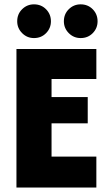

<svg xmlns="http://www.w3.org/2000/svg" viewBox="-20 -846 488 866"><path d="M54.2 0V-625H414.6V-489.6H212.5V-408.3H375.7V-289.6H212.5V-139.6H414.6V0ZM343.8 -674.3Q312.5 -674.3 290.3 -696.5Q268.1 -718.8 268.1 -750Q268.1 -782.6 290.3 -804.5Q312.5 -826.4 343.8 -826.4Q376.4 -826.4 398.3 -804.2Q420.1 -781.9 420.1 -750Q420.1 -718.8 398.3 -696.5Q376.4 -674.3 343.8 -674.3ZM133.3 -674.3Q102.1 -674.3 79.9 -696.5Q57.6 -718.8 57.6 -750Q57.6 -782.6 79.9 -804.5Q102.1 -826.4 133.3 -826.4Q166 -826.4 187.8 -804.2Q209.7 -781.9 209.7 -750Q209.7 -718.8 187.8 -696.5Q166 -674.3 133.3 -674.3Z"/></svg>

Font: Afacad Flux ExtraBold
Style: Regular
Weight: 800
Designer: Kristian Moeller
Foundry: Dicotype
Version: Version 1.100